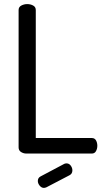

<svg xmlns="http://www.w3.org/2000/svg" viewBox="-20 -751 508 939"><path d="M109 0Q95 0 83 -7.5Q71 -15 71 -30V-702Q71 -717 84.5 -724Q98 -731 113 -731Q129 -731 142 -724Q155 -717 155 -702V-76H429Q443 -76 449.5 -64.5Q456 -53 456 -38Q456 -24 449.5 -12Q443 0 429 0ZM195 168Q183 168 174 157Q165 146 165 134Q165 119 178 112L295 50Q301 48 305 48Q318 48 326 59Q334 70 334 82Q334 99 320 106L207 165Q204 166 201 167Q198 168 195 168Z"/></svg>

Font: Dosis Medium
Style: Regular
Weight: 500
Designer: EdgarTolentino, PabloImpallari, IginoMarini
Foundry: EdgarTolentino, PabloImpallari, IginoMarini
Version: Version 3.001; ttfautohint (v1.8.2)